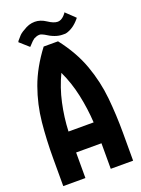

<svg xmlns="http://www.w3.org/2000/svg" viewBox="-147 -839 663 904"><g transform="rotate(-20 185.0 -386.5)"><path d="M86 -669 41 -709 44 -715 58 -731Q68 -744 89 -755Q116 -773 146 -773Q174 -773 201 -755Q229 -736 249 -736Q254 -736 257 -737Q274 -741 290 -762L293 -767L339 -723L335 -718Q304 -681 268 -672Q266 -671 263 -671Q260 -671 258 -671H249Q213 -671 169 -700Q163 -703 157.5 -705.5Q152 -708 146 -708Q138 -708 131 -705.5Q124 -703 118 -700L107 -691ZM8 0V-139Q8 -232 16.5 -317.5Q25 -403 54.5 -485Q84 -567 146 -649H218Q281 -568 311 -484.5Q341 -401 349.5 -315Q358 -229 358 -139V0H246V-128H119V0ZM119 -233H245Q241 -303 226 -373Q211 -443 182 -504Q152 -441 137 -372Q122 -303 119 -233Z"/></g></svg>

Font: New Amsterdam
Style: Regular
Weight: 400
Designer: Vladimir Nikolic
Foundry: Vladimir Nikolic
Version: Version 1.000; ttfautohint (v1.8.4.7-5d5b)